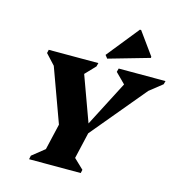

<svg xmlns="http://www.w3.org/2000/svg" viewBox="-134 -1077 1125 1196"><g transform="rotate(15 428.5 -479.0)"><path d="M162 0 167 -24 247 -88 286 -256 160 -602 99 -668 104 -690H424L418 -667L356 -602L462 -311L613 -603L549 -667L555 -690H857L851 -668L769 -603L476 -251L437 -82L500 -22L495 0ZM470 -731 454 -751 620 -958H628L732 -814V-806Z"/></g></svg>

Font: Platypi ExtraBold
Style: Italic
Weight: 800
Italic angle: -13°
Designer: David Sargent
Foundry: Bolt Cutter Type
Version: Version 1.200; ttfautohint (v1.8.4.7-5d5b)